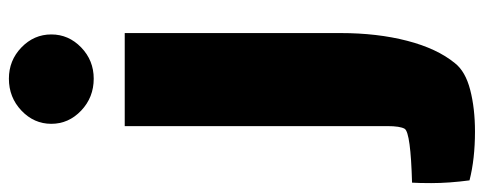

<svg xmlns="http://www.w3.org/2000/svg" viewBox="-414 -466 1062 421"><g transform="rotate(-90 116.5 -255.0)"><path d="M56 -673Q56 -711 85 -738.5Q114 -766 155 -766Q195 -766 223.5 -738.5Q252 -711 252 -673Q252 -635 223.5 -607.5Q195 -580 155 -580Q114 -580 85 -607.5Q56 -635 56 -673ZM51 30V-512H255V-39Q255 42 238 107.5Q221 173 189 212Q171 235 130.5 245.5Q90 256 39 256Q-21 256 -68 244Q-74 199 -74 160Q-74 133 -73 118Q36 115 45 102Q51 92 51 63.5Q51 35 51 30Z"/></g></svg>

Font: Lalezar
Style: Regular
Weight: 400
Designer: Borna Izadpanah
Foundry: Borna Izadpanah
Version: Version 1.003;November 28, 2018;FontCreator 11.5.0.2421 64-b